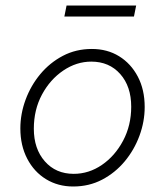

<svg xmlns="http://www.w3.org/2000/svg" viewBox="-20 -667 600 698"><path d="M246 11Q191 11 147.5 -15.5Q104 -42 79 -90Q54 -138 54 -200Q54 -253 73 -304.5Q92 -356 126.5 -397.5Q161 -439 208.5 -464Q256 -489 314 -489Q370 -489 413 -462.5Q456 -436 481 -388.5Q506 -341 506 -278Q506 -225 487 -173.5Q468 -122 433.5 -80.5Q399 -39 351.5 -14Q304 11 246 11ZM248 -35Q303 -35 350.5 -67.5Q398 -100 427.5 -155.5Q457 -211 457 -279Q457 -353 417 -398Q377 -443 312 -443Q258 -443 210 -410.5Q162 -378 132.5 -323Q103 -268 103 -199Q103 -126 143 -80.5Q183 -35 248 -35ZM214 -607 222 -647H475L467 -607Z"/></svg>

Font: Red Hat Text VF
Style: Italic
Weight: 300
Italic angle: -12°
Designer: Pentagram, MCKL
Foundry: Pentagram, MCKL
Version: Version 1.023